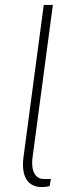

<svg xmlns="http://www.w3.org/2000/svg" viewBox="-20 -762 322 781"><path d="M151 -1C157 -1 170 -2 182 -5L187 -34H156C130 -34 103 -58 113 -126L195 -742H158L76 -126C66 -55 85 -1 151 -1Z"/></svg>

Font: United Sans Thin
Style: Italic
Weight: 100
Italic angle: -8°
Designer: Pablo Impallari, Rodrigo Fuenzalida (Modified by Dan O. Williams)
Version: Version 1.000;PS 001.000;hotconv 1.0.88;makeotf.lib2.5.64775